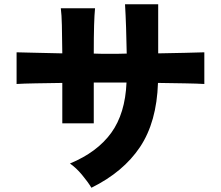

<svg xmlns="http://www.w3.org/2000/svg" viewBox="-20 -823 1040 903"><path d="M410 60Q393 32 365.5 -1Q338 -34 309 -54Q437 -107 503 -198Q569 -289 575 -435H421V-243H273V-433Q204 -432 146 -431Q88 -430 58 -428V-577Q80 -576 140 -575Q200 -574 273 -572Q272 -656 271 -704.5Q270 -753 266 -784H427Q424 -754 422.5 -703.5Q421 -653 421 -571Q440 -570 458.5 -570Q477 -570 493 -570Q513 -570 533.5 -570Q554 -570 576 -571Q575 -631 573 -692Q571 -753 568 -803H724V-572Q791 -573 849 -574.5Q907 -576 941 -577V-428Q909 -430 850 -431Q791 -432 723 -433Q717 -249 638.5 -131.5Q560 -14 410 60Z"/></svg>

Font: Zen Kaku Gothic New Black
Style: Regular
Weight: 900
Designer: Yoshimichi Ohira
Foundry: Positype
Version: Version 1.001